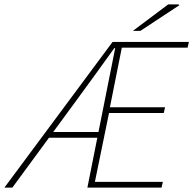

<svg xmlns="http://www.w3.org/2000/svg" viewBox="-52 -850 876 870"><path d="M-32 0 458 -660H804L798 -634H500L446 -364H696L690 -338H442L378 -26H686L680 0H344L470 -632H466Q423 -572 379.5 -512Q336 -452 292 -392L4 0ZM152 -226 160 -252H418L410 -226ZM550 -710 710 -830H758L760 -826L584 -710Z"/></svg>

Font: Source Sans 3
Style: Italic
Weight: 200
Italic angle: -11°
Designer: Paul D. Hunt
Foundry: Adobe
Version: Version 3.046;hotconv 1.0.118;makeotfexe 2.5.65603